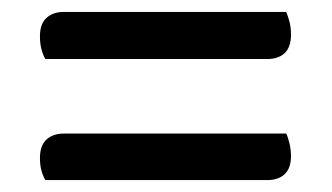

<svg xmlns="http://www.w3.org/2000/svg" viewBox="-20 -456 556 322"><path d="M428 -357H56Q52 -364 49.5 -373.5Q47 -383 47 -395Q47 -416 58 -426Q69 -436 87 -436H460Q463 -429 465.5 -419.5Q468 -410 468 -398Q468 -377 457.5 -367Q447 -357 428 -357ZM428 -154H56Q52 -161 49.5 -170Q47 -179 47 -191Q47 -212 58 -222Q69 -232 87 -232H460Q463 -226 465.5 -215.5Q468 -205 468 -194Q468 -174 457.5 -164Q447 -154 428 -154Z"/></svg>

Font: Baloo Tamma 2 Medium
Style: Regular
Weight: 500
Designer: Divya Kowshik, Shuchita Grover and Ek Type
Foundry: Ek Type
Version: Version 1.700